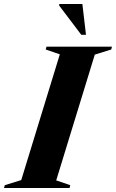

<svg xmlns="http://www.w3.org/2000/svg" viewBox="-65 -938 578 958"><path d="M233.5 -667 163 -691 167 -705H493.5L490 -691L408 -665.5L215.5 -38L285.5 -14L282 0H-45L-41 -14L41 -39.5ZM364 -764.5H340.5L230 -910.5L231 -918H346Z"/></svg>

Font: Newsreader 60pt
Style: Bold Italic
Weight: 700
Italic angle: -17°
Designer: Hugues Gentile
Foundry: Production Type
Version: Version 1.003